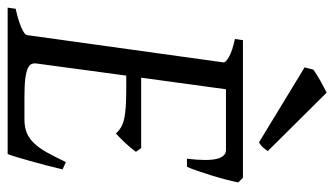

<svg xmlns="http://www.w3.org/2000/svg" viewBox="-206 -668 874 502"><g transform="rotate(90 231.0 -417.0)"><path d="M422.9 -143.6Q418 -122.6 412.1 -100.1Q406.2 -77.6 400.6 -57.9Q395 -38.1 390.4 -22.7Q385.7 -7.3 382.8 0H0L2.9 -21Q33.7 -27.8 52.2 -35.9Q70.8 -43.9 71.8 -50.8L143.1 -564Q144 -569.8 128.9 -578.6Q113.8 -587.4 82 -594.2L85 -615.2H444.8L457 -603Q454.6 -590.3 449.7 -571.5Q444.8 -552.7 438.7 -533Q432.6 -513.2 426.5 -495.6Q420.4 -478 416 -468.8H395Q401.4 -522.9 395.3 -546.9Q389.2 -570.8 372.1 -570.8H213.4L183.1 -349.1H367.2L377 -335.4Q372.1 -328.6 366 -321.3Q359.9 -314 353.3 -306.9Q346.7 -299.8 340.3 -293.7Q334 -287.6 329.1 -283.2Q321.3 -291.5 312.5 -296.6Q303.7 -301.8 290.8 -304.7Q277.8 -307.6 259 -308.8Q240.2 -310.1 212.9 -310.1H177.7L146 -75.2Q145 -67.9 147.5 -62.3Q149.9 -56.6 159.2 -52.5Q168.5 -48.3 186 -46.1Q203.6 -43.9 232.9 -43.9H292Q312.5 -43.9 327.4 -50Q342.3 -56.2 354.7 -69.3Q367.2 -82.5 378.7 -103Q390.1 -123.5 403.8 -152.3ZM375 -680.2Q368.2 -670.4 364 -666Q359.9 -661.6 352.1 -657.2L156.2 -776.4L162.1 -799.3Q166.5 -802.7 174.3 -807.6Q182.1 -812.5 190.9 -817.4Q199.7 -822.3 208 -826.7Q216.3 -831.1 222.2 -834Z"/></g></svg>

Font: Gentium Plus CyrE
Style: Italic
Weight: 400
Italic angle: -8°
Designer: J. Victor Gaultney, Annie Olsen, Iska Routamaa, Becca Hirsbrunner
Foundry: SIL International
Version: Version 5.000